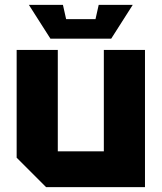

<svg xmlns="http://www.w3.org/2000/svg" viewBox="-20 -764 660 784"><path d="M572 -560V0H168L48 -120V-560H216V-146H404V-560ZM383 -744H522L434 -606H186L98 -744H237L250 -686H370Z"/></svg>

Font: Tektur
Style: Bold
Weight: 700
Designer: Adam Jagosz
Foundry: Adam Jagosz
Version: Version 1.005;gftools[0.9.30]